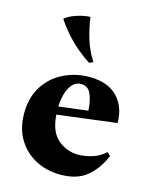

<svg xmlns="http://www.w3.org/2000/svg" viewBox="-116 -832 735 923"><g transform="rotate(15 252.0 -370.0)"><path d="M274 15Q206 15 150.5 -14Q95 -43 62.5 -97Q30 -151 30 -225Q30 -305 66 -361Q102 -417 161.5 -446Q221 -475 289 -475Q381 -475 428.5 -425.5Q476 -376 476 -296L181 -259Q187 -174 231 -137Q275 -100 333 -100Q362 -100 399 -110.5Q436 -121 466 -149L482 -133Q454 -66 405.5 -25.5Q357 15 274 15ZM259 -432Q225 -432 204 -396.5Q183 -361 180 -299L325 -317Q323 -364 308.5 -398Q294 -432 259 -432ZM218 -755Q225 -703 241 -649.5Q257 -596 288 -549L269 -540Q237 -560 203.5 -588.5Q170 -617 141.5 -650Q113 -683 94 -713Q110 -726 133 -735.5Q156 -745 179 -750Q202 -755 218 -755Z"/></g></svg>

Font: Bona Nova
Style: Bold
Weight: 700
Designer: Mateusz Machalski
Foundry: Capitalics
Version: Version 4.001; ttfautohint (v1.8.3)